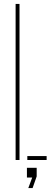

<svg xmlns="http://www.w3.org/2000/svg" viewBox="-20 -820 265 984"><path d="M60 0V-800H80V0ZM120 0V-20H219V0ZM125 144 145 90H118V40H168V84L147 144Z"/></svg>

Font: Big Shoulders Stencil Display Thin Thin
Style: Regular
Weight: 250
Version: Version 2.001